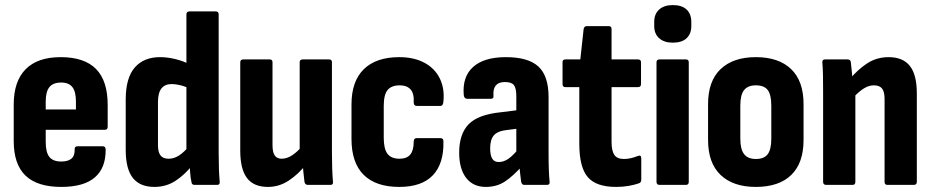

<svg xmlns="http://www.w3.org/2000/svg" viewBox="-20 -728 3672 756"><path d="M221 8Q127 8 80.5 -36.5Q34 -81 34 -173V-316Q34 -408 81 -455.5Q128 -503 219 -503Q312 -503 358 -456.5Q404 -410 404 -315V-229Q404 -217 393 -217H160V-169Q160 -128 174.5 -110Q189 -92 221 -92Q248 -92 261.5 -103.5Q275 -115 274 -141Q274 -152 285 -152H385Q395 -152 396 -140Q397 -67 353.5 -29.5Q310 8 221 8ZM160 -297H279V-328Q279 -367 265 -385Q251 -403 221 -403Q189 -403 174.5 -385Q160 -367 160 -328Z M588 8Q531 8 503 -27.5Q475 -63 475 -138V-336Q475 -421 510.5 -462Q546 -503 610 -503Q640 -503 672 -495Q704 -487 727 -474L728 -378Q709 -388 690 -392.5Q671 -397 656 -397Q629 -397 615.5 -379.5Q602 -362 602 -326V-156Q602 -129 612 -116Q622 -103 644 -103Q665 -103 684.5 -115.5Q704 -128 726 -154L740 -81Q710 -42 672.5 -17Q635 8 588 8ZM746 0Q735 0 734 -11Q730 -27 728.5 -51.5Q727 -76 726 -94L714 -126V-671Q714 -683 726 -683H830Q841 -683 841 -671V-126Q841 -93 842 -64Q843 -35 845 -14Q847 0 835 0Z M1035 8Q979 8 952.5 -27Q926 -62 926 -135V-483Q926 -494 938 -494H1042Q1053 -494 1053 -483V-157Q1053 -128 1062 -115.5Q1071 -103 1089 -103Q1110 -103 1131 -117Q1152 -131 1173 -156L1187 -83Q1157 -44 1118.5 -18Q1080 8 1035 8ZM1192 0Q1182 0 1179 -11Q1177 -28 1174.5 -51.5Q1172 -75 1172 -94L1160 -130V-483Q1160 -494 1172 -494H1276Q1287 -494 1287 -483V-127Q1287 -94 1288 -65Q1289 -36 1291 -13Q1293 0 1281 0Z M1552 8Q1460 8 1412 -39.5Q1364 -87 1364 -181V-317Q1364 -408 1412.5 -455.5Q1461 -503 1552 -503Q1610 -503 1651 -481Q1692 -459 1711.5 -419.5Q1731 -380 1726 -329Q1725 -311 1714 -311H1621Q1609 -311 1609 -325Q1611 -360 1596.5 -376Q1582 -392 1554 -392Q1522 -392 1506.5 -374Q1491 -356 1491 -311V-186Q1491 -141 1506 -122Q1521 -103 1553 -103Q1582 -103 1595.5 -119.5Q1609 -136 1609 -170Q1609 -184 1620 -184H1715Q1726 -184 1726 -171Q1728 -84 1684.5 -38Q1641 8 1552 8Z M2044 0Q2035 0 2032 -12Q2030 -25 2027.5 -49.5Q2025 -74 2024 -95L2013 -120V-349Q2013 -381 2003.5 -393Q1994 -405 1968 -405Q1919 -405 1923 -351Q1925 -339 1912 -339H1819Q1808 -339 1806 -354Q1800 -426 1843 -464.5Q1886 -503 1972 -503Q2060 -503 2100 -466Q2140 -429 2140 -346V-127Q2140 -87 2141 -60Q2142 -33 2144 -13Q2146 0 2134 0ZM1893 8Q1843 8 1815.5 -27.5Q1788 -63 1788 -127Q1788 -200 1825 -238.5Q1862 -277 1952 -286L2024 -295L2023 -222L1975 -216Q1939 -212 1924.5 -195Q1910 -178 1910 -144Q1910 -117 1918 -103.5Q1926 -90 1944 -90Q1964 -90 1983.5 -104Q2003 -118 2030 -152L2039 -78Q2001 -35 1968.5 -13.5Q1936 8 1893 8Z M2406 8Q2327 8 2294 -31Q2261 -70 2261 -162V-385H2206Q2195 -385 2195 -397V-483Q2195 -494 2206 -494H2265L2278 -613Q2280 -625 2290 -625H2378Q2388 -625 2388 -613V-494H2492Q2504 -494 2504 -483V-397Q2504 -385 2492 -385H2388V-170Q2388 -134 2399 -118Q2410 -102 2437 -102Q2450 -102 2463.5 -105Q2477 -108 2492 -114Q2505 -119 2505 -104V-20Q2505 -9 2495 -6Q2478 0 2455 4Q2432 8 2406 8Z M2577 0Q2565 0 2565 -12V-483Q2565 -494 2577 -494H2681Q2692 -494 2692 -483V-12Q2692 0 2681 0ZM2629 -560Q2595 -560 2575.5 -577.5Q2556 -595 2556 -625V-642Q2556 -673 2575.5 -690.5Q2595 -708 2629 -708Q2665 -708 2683.5 -690.5Q2702 -673 2702 -642V-625Q2702 -595 2683.5 -577.5Q2665 -560 2629 -560Z M2956 8Q2867 8 2817.5 -39Q2768 -86 2768 -177V-318Q2768 -409 2817.5 -456Q2867 -503 2956 -503Q3046 -503 3095 -456Q3144 -409 3144 -318V-177Q3144 -86 3095.5 -39Q3047 8 2956 8ZM2956 -102Q2989 -102 3003 -121Q3017 -140 3017 -182V-312Q3017 -355 3003 -373.5Q2989 -392 2956 -392Q2925 -392 2910 -373.5Q2895 -355 2895 -312V-182Q2895 -140 2910 -121Q2925 -102 2956 -102Z M3474 0Q3463 0 3463 -12V-339Q3463 -367 3453 -379.5Q3443 -392 3421 -392Q3401 -392 3381 -379.5Q3361 -367 3339 -343L3324 -414Q3355 -452 3393 -477.5Q3431 -503 3479 -503Q3535 -503 3562.5 -468.5Q3590 -434 3590 -360V-12Q3590 0 3578 0ZM3233 0Q3221 0 3221 -12V-367Q3221 -401 3220.5 -430.5Q3220 -460 3218 -481Q3217 -494 3228 -494H3318Q3328 -494 3330 -484Q3332 -468 3334.5 -442Q3337 -416 3338 -398L3348 -364V-12Q3348 0 3337 0Z"/></svg>

Font: Sofia Sans Condensed ExtraBold
Style: Regular
Weight: 800
Designer: Botio Nikoltchev, Ani Petrova
Foundry: lettersoup
Version: Version 4.101